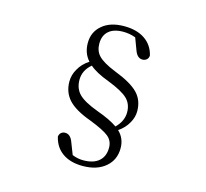

<svg xmlns="http://www.w3.org/2000/svg" viewBox="-121 -905 1242 1156"><g transform="rotate(15 500.0 -327.0)"><path d="M489 112Q413 112 364 78Q315 44 300 -20Q301 -36 313 -46Q323 -54 337 -54Q371 -54 387 -8L415 64Q448 78 484 78Q547 78 581 48.5Q615 19 615 -35Q615 -78 583.5 -104Q552 -130 462 -165Q365 -200 322 -247Q281 -293 281 -359Q281 -401 303 -438Q325 -478 367 -505Q328 -548 328 -612Q328 -680 377 -722Q427 -766 515 -766Q593 -766 643.5 -732Q694 -698 709 -635Q708 -618 697 -609Q686 -600 671 -600Q638 -600 622 -646L595 -718Q558 -732 518 -732Q459 -732 427.5 -704.5Q396 -677 396 -626Q396 -581 423 -552Q453 -520 531 -489Q637 -448 680 -403Q722 -359 722 -291Q722 -253 701 -217Q680 -179 640 -152Q683 -112 683 -50Q683 22 632 66Q579 112 489 112ZM619 -169Q665 -214 665 -269Q665 -321 631.5 -353.5Q598 -386 508 -421Q427 -451 387 -486Q337 -444 337 -385Q337 -330 371 -296Q405 -262 492 -230Q573 -201 619 -169Z"/></g></svg>

Font: Cactus Classical Serif
Style: Regular
Weight: 400
Designer: Henry Chan (via Glyphwiki)、田海東、宇文滿月
Foundry: Moonlit Owen
Version: Version 1.000